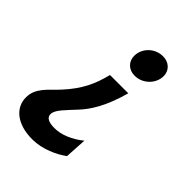

<svg xmlns="http://www.w3.org/2000/svg" viewBox="-219 -639 960 960"><g transform="rotate(45 261.0 -159.0)"><path d="M430.2 -468.8Q430.2 -448.7 421.9 -430.2Q413.6 -411.6 399.4 -397.7Q385.3 -383.8 366.2 -375.5Q347.2 -367.2 325.7 -367.2Q309.6 -367.2 296.4 -372.3Q283.2 -377.4 273.7 -386.7Q264.2 -396 259 -408.7Q253.9 -421.4 253.9 -436Q253.9 -456.5 262 -474.6Q270 -492.7 284.2 -506.6Q298.3 -520.5 317.4 -528.6Q336.4 -536.6 358.4 -536.6Q374 -536.6 387.2 -531.5Q400.4 -526.4 409.9 -517.3Q419.4 -508.3 424.8 -495.8Q430.2 -483.4 430.2 -468.8ZM365.7 -282.7Q352.5 -235.4 338.1 -199Q323.7 -162.6 308.6 -135Q293.5 -107.4 278.6 -86.9Q263.7 -66.4 249 -50.8Q231.9 -32.2 216.6 -15.9Q201.2 0.5 189.5 14.6Q177.7 28.8 170.9 41.5Q164.1 54.2 164.1 65.9Q164.1 101.6 227.5 101.6Q264.2 101.6 303.5 85.2Q342.8 68.8 377.9 40L371.1 155.8Q356.4 167 335.9 178.5Q315.4 189.9 291.7 199.2Q268.1 208.5 241.7 214.1Q215.3 219.7 189 219.7Q147.9 219.7 116.2 210.2Q84.5 200.7 62.7 183.8Q41 167 29.5 144Q18.1 121.1 18.1 94.2Q18.1 67.9 26.9 47.9Q35.6 27.8 50 10Q64.5 -7.8 82.5 -24.9Q100.6 -42 119.1 -62.5Q144 -89.8 162.6 -116Q181.2 -142.1 195.1 -168.9Q209 -195.8 218.8 -223.9Q228.5 -252 236.3 -282.7Z"/></g></svg>

Font: Andika New Basic
Style: Bold Italic
Weight: 700
Italic angle: -14°
Designer: Victor Gaultney, Annie Olsen, Pablo Ugerman
Foundry: SIL International
Version: Version 5.500